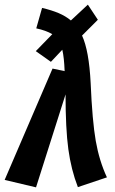

<svg xmlns="http://www.w3.org/2000/svg" viewBox="-47 -791 494 826"><path d="M413 -28 288 14Q259 -61 247 -149Q235 -237 235 -385L108 15L-27 -17L179 -496L231 -485Q229 -543 221 -577L172 -525L107 -571L178 -644Q151 -660 109 -669L134 -757Q176 -747 205.5 -734.5Q235 -722 258 -703L331 -771L374 -706L306 -638Q336 -573 343 -434Q350 -270 365 -184.5Q380 -99 413 -28Z"/></svg>

Font: Fira Sans Compressed SemiBold
Style: Italic
Weight: 600
Width: 1
Italic angle: -8°
Designer: bBox Type GmbH & Carrois Corporate GbR & Edenspiekermann AG
Foundry: bBox Type GmbH & Carrois Corporate GbR & Edenspiekermann AG
Version: Version 4.301